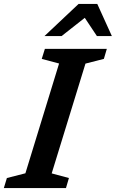

<svg xmlns="http://www.w3.org/2000/svg" viewBox="-42 -955 588 975"><path d="M258 -632.5 170 -656 186 -707H500.5L485.5 -656L392 -632L220.5 -74.5L308 -51L293 0H-22.5L-7 -51L87 -75ZM184 -772 357 -935H452L526 -772H450L388.5 -864.5L271 -772Z"/></svg>

Font: Newsreader 6pt Medium
Style: Italic
Weight: 500
Italic angle: -17°
Designer: Hugues Gentile
Foundry: Production Type
Version: Version 1.003; ttfautohint (v1.8.3)